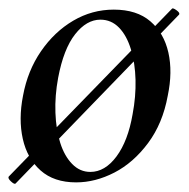

<svg xmlns="http://www.w3.org/2000/svg" viewBox="-25 -422 453 459"><path d="M12 17Q9 19 1 11.5Q-7 4 -4 0L386 -401Q388 -404 397 -397.5Q406 -391 403 -387ZM157 14Q104 14 72 -14.5Q40 -43 29.5 -90Q19 -137 30 -193Q41 -253 73 -299.5Q105 -346 150 -372.5Q195 -399 247 -399Q302 -399 334.5 -371Q367 -343 377.5 -296.5Q388 -250 376 -193Q364 -127 329 -80Q294 -33 248.5 -9.5Q203 14 157 14ZM191 -11Q226 -11 253.5 -48Q281 -85 292 -149Q300 -191 299 -231Q298 -271 288 -304Q278 -337 259.5 -356Q241 -375 215 -375Q182 -375 154.5 -340Q127 -305 114 -236Q106 -193 107.5 -152.5Q109 -112 119 -80.5Q129 -49 147.5 -30Q166 -11 191 -11Z"/></svg>

Font: Cormorant Infant Light SemiBold
Style: Italic
Weight: 600
Italic angle: -10°
Version: Version 4.001